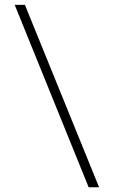

<svg xmlns="http://www.w3.org/2000/svg" viewBox="-20 -791 479 809"><path d="M42 -770.5H85L397.5 -2H353.5Z"/></svg>

Font: LaylaRuqaa
Style: Regular
Weight: 400
Version: Version 2.0